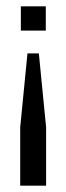

<svg xmlns="http://www.w3.org/2000/svg" viewBox="-20 -417 210 608"><path d="M67 -248H103L126 -14V171H44V-14ZM46 -397H125V-320H46Z"/></svg>

Font: Rokkitt SemiBold
Style: Regular
Weight: 400
Version: Version 3.103